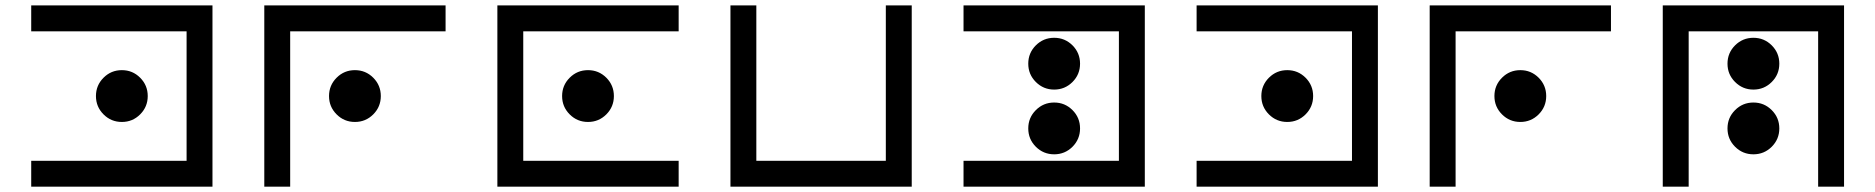

<svg xmlns="http://www.w3.org/2000/svg" viewBox="-20 -704 7071 724"><path d="M97.7 0V-97.7H683.6V-585.9H97.7V-683.6H781.2V0ZM439.5 -244.1Q398.9 -244.1 370.4 -272.7Q341.8 -301.3 341.8 -341.8Q341.8 -382.3 370.4 -410.9Q398.9 -439.5 439.5 -439.5Q480 -439.5 508.5 -410.9Q537.1 -382.3 537.1 -341.8Q537.1 -301.3 508.5 -272.7Q480 -244.1 439.5 -244.1Z M1660.2 -683.6V-585.9H1074.2V0H976.6V-683.6ZM1318.4 -244.1Q1277.8 -244.1 1249.3 -272.7Q1220.7 -301.3 1220.7 -341.8Q1220.7 -382.3 1249.3 -410.9Q1277.8 -439.5 1318.4 -439.5Q1358.9 -439.5 1387.5 -410.9Q1416 -382.3 1416 -341.8Q1416 -301.3 1387.5 -272.7Q1358.9 -244.1 1318.4 -244.1Z M2539.1 -683.6V-585.9H1953.1V-97.7H2539.1V0H1855.5V-683.6ZM2197.3 -244.1Q2156.7 -244.1 2128.2 -272.7Q2099.6 -301.3 2099.6 -341.8Q2099.6 -382.3 2128.2 -410.9Q2156.7 -439.5 2197.3 -439.5Q2237.8 -439.5 2266.4 -410.9Q2294.9 -382.3 2294.9 -341.8Q2294.9 -301.3 2266.4 -272.7Q2237.8 -244.1 2197.3 -244.1Z M2734.4 -683.6H2832V-97.7H3320.3V-683.6H3418V0H2734.4Z M3613.3 0V-97.7H4199.2V-585.9H3613.3V-683.6H4296.9V0ZM3955.1 -366.2Q3914.6 -366.2 3886 -394.8Q3857.4 -423.3 3857.4 -463.9Q3857.4 -504.4 3886 -533Q3914.6 -561.5 3955.1 -561.5Q3995.6 -561.5 4024.2 -533Q4052.7 -504.4 4052.7 -463.9Q4052.7 -423.3 4024.2 -394.8Q3995.6 -366.2 3955.1 -366.2ZM3955.1 -122.1Q3914.6 -122.1 3886 -150.6Q3857.4 -179.2 3857.4 -219.7Q3857.4 -260.3 3886 -288.8Q3914.6 -317.4 3955.1 -317.4Q3995.6 -317.4 4024.2 -288.8Q4052.7 -260.3 4052.7 -219.7Q4052.7 -179.2 4024.2 -150.6Q3995.6 -122.1 3955.1 -122.1Z M4492.2 0V-97.7H5078.1V-585.9H4492.2V-683.6H5175.8V0ZM4834 -244.1Q4793.5 -244.1 4764.9 -272.7Q4736.3 -301.3 4736.3 -341.8Q4736.3 -382.3 4764.9 -410.9Q4793.5 -439.5 4834 -439.5Q4874.5 -439.5 4903.1 -410.9Q4931.6 -382.3 4931.6 -341.8Q4931.6 -301.3 4903.1 -272.7Q4874.5 -244.1 4834 -244.1Z M6054.7 -683.6V-585.9H5468.8V0H5371.1V-683.6ZM5712.9 -244.1Q5672.4 -244.1 5643.8 -272.7Q5615.2 -301.3 5615.2 -341.8Q5615.2 -382.3 5643.8 -410.9Q5672.4 -439.5 5712.9 -439.5Q5753.4 -439.5 5782 -410.9Q5810.5 -382.3 5810.5 -341.8Q5810.5 -301.3 5782 -272.7Q5753.4 -244.1 5712.9 -244.1Z M6250 -683.6H6933.6V0H6835.9V-585.9H6347.7V0H6250ZM6591.8 -366.2Q6551.3 -366.2 6522.7 -394.8Q6494.1 -423.3 6494.1 -463.9Q6494.1 -504.4 6522.7 -533Q6551.3 -561.5 6591.8 -561.5Q6632.3 -561.5 6660.9 -533Q6689.5 -504.4 6689.5 -463.9Q6689.5 -423.3 6660.9 -394.8Q6632.3 -366.2 6591.8 -366.2ZM6591.8 -122.1Q6551.3 -122.1 6522.7 -150.6Q6494.1 -179.2 6494.1 -219.7Q6494.1 -260.3 6522.7 -288.8Q6551.3 -317.4 6591.8 -317.4Q6632.3 -317.4 6660.9 -288.8Q6689.5 -260.3 6689.5 -219.7Q6689.5 -179.2 6660.9 -150.6Q6632.3 -122.1 6591.8 -122.1Z"/></svg>

Font: BabelStone Leeson
Style: Regular
Weight: 400
Designer: Andrew West
Foundry: BabelStone
Version: Version 1.02 November 6, 2013